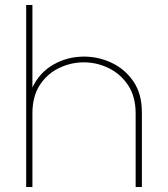

<svg xmlns="http://www.w3.org/2000/svg" viewBox="-20 -750 674 770"><path d="M85 0V-730H110V-399Q139 -460 195 -491.5Q251 -523 317 -523Q375 -523 428 -498Q481 -473 515 -423.5Q549 -374 549 -299V0H524V-295Q524 -363 493.5 -408.5Q463 -454 415.5 -477Q368 -500 316 -500Q265 -500 217.5 -477.5Q170 -455 140 -409.5Q110 -364 110 -295V0Z"/></svg>

Font: MuseoModerno Thin
Style: Regular
Weight: 100
Designer: Pablo Cosgaya, Héctor Gatti, Marcela Romero, and the Authors of The MuseoModerno Project.
Foundry: Omnibus-Type Team
Version: Version 1.003